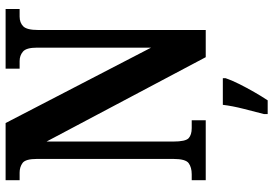

<svg xmlns="http://www.w3.org/2000/svg" viewBox="-165 -589 975 685"><g transform="rotate(-90 322.5 -246.5)"><path d="M22 0V-50H43Q68 -50 83 -61Q98 -72 98 -116V-602Q98 -643 83.5 -653.5Q69 -664 49 -664H22V-714H226L495 -195V-602Q495 -640 481 -652Q467 -664 447 -664H420V-714H633V-664H606Q584 -664 571 -651Q558 -638 558 -598V0H461L160 -568V-116Q160 -72 172 -61Q184 -50 208 -50H236V0ZM258 208Q266 177 276.5 136Q287 95 291 61H386V71Q379 92 365.5 119Q352 146 336.5 173Q321 200 307 221H258Z"/></g></svg>

Font: Noto Serif Ethiopic ExtraCondensed
Style: Bold
Weight: 700
Width: 2
Designer: Monotype Design Team
Foundry: Monotype Imaging Inc.
Version: Version 2.102; ttfautohint (v1.8.4.7-5d5b)